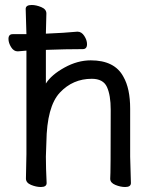

<svg xmlns="http://www.w3.org/2000/svg" viewBox="-20 -733 628 770"><path d="M482 17Q463 17 442.5 8.5Q422 0 422 -16V-17Q424 -33 424 -293Q424 -351 409 -384Q394 -417 348 -417Q272 -417 220 -361.5Q168 -306 166 -162L164 -105Q164 -59 167 1Q167 17 144 17Q125 17 104.5 8.5Q84 0 84 -17L86 -115V-530L51 -527Q35 -527 24.5 -544Q14 -561 14 -577Q14 -596 31 -596H86L83 -697Q83 -713 107 -713Q125 -713 145.5 -704.5Q166 -696 166 -679L164 -598Q238 -601 290 -606H291Q307 -606 318 -589Q329 -572 329 -556Q329 -536 312 -536Q244 -536 164 -533V-398Q186 -433 238.5 -462Q291 -491 344 -491Q440 -491 475 -425Q502 -378 502 -297V-105L505 1Q505 17 482 17Z"/></svg>

Font: LXGW WenKai Medium
Style: Regular
Weight: 500
Designer: LXGW / Fontworks Inc.
Foundry: LXGW / Fontworks Inc.
Version: Version 1.501; October 10, 2024